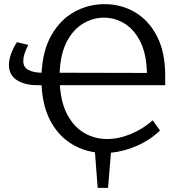

<svg xmlns="http://www.w3.org/2000/svg" viewBox="-20 -727 869 924"><path d="M450 177 437 6Q368 -4 311.5 -43Q255 -82 220 -150.5Q185 -219 180 -317H160Q99 -317 61 -341.5Q23 -366 23 -415Q23 -462 61 -524L116 -511Q92 -464 92 -434Q92 -404 115.5 -391Q139 -378 178 -377H180Q186 -486 228.5 -559.5Q271 -633 338 -670Q405 -707 483 -707Q564 -707 630 -668Q696 -629 735.5 -552.5Q775 -476 775 -364V-317H268Q274 -229 306 -171.5Q338 -114 387.5 -86Q437 -58 495 -58Q552 -58 610.5 -82.5Q669 -107 715 -148L750 -99Q701 -52 638.5 -25Q576 2 514 8L500 177ZM480 -642Q428 -642 380.5 -614Q333 -586 302 -527.5Q271 -469 267 -377L687 -376Q685 -466 656 -525Q627 -584 580.5 -613Q534 -642 480 -642Z"/></svg>

Font: Bitter
Style: Regular
Weight: 400
Designer: Sol Matas, and Bitter project Authors
Foundry: Sol Matas
Version: Version 2.001